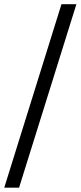

<svg xmlns="http://www.w3.org/2000/svg" viewBox="-29 -804 382 911"><path d="M262.7 -784.2H333.5L61.5 86.4H-8.8Z"/></svg>

Font: Decalotype Light
Style: Regular
Weight: 300
Designer: Alfredo Marco Pradil
Foundry: Alfredo Marco Pradil
Version: Version 1.0